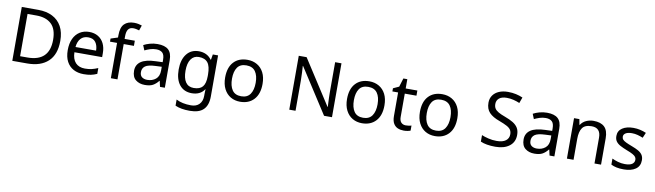

<svg xmlns="http://www.w3.org/2000/svg" viewBox="-46 -1515 8549 2505"><g transform="rotate(10 4228.5 -262.5)"><path d="M668.9 -363.8Q668.9 -183.1 570.6 -91.6Q472.2 0 295.9 0H97.2V-713.9H316.9Q423.8 -713.9 503.4 -673.8Q583 -633.8 626 -555.9Q668.9 -478 668.9 -363.8ZM574.2 -360.8Q574.2 -503.9 503.7 -570.6Q433.1 -637.2 304.2 -637.2H187V-77.1H284.2Q574.2 -77.1 574.2 -360.8Z M1022 -545.9Q1089.8 -545.9 1139.9 -515.9Q1189.9 -485.8 1216.6 -431.4Q1243.2 -377 1243.2 -304.2V-251H876Q877.9 -160.2 922.4 -112.5Q966.8 -64.9 1046.9 -64.9Q1098.1 -64.9 1137.5 -74.5Q1176.8 -84 1218.8 -102.1V-24.9Q1178.2 -6.8 1138.2 1.5Q1098.1 9.8 1043 9.8Q965.8 9.8 908 -21Q850.1 -51.8 817.6 -112.8Q785.2 -173.8 785.2 -264.2Q785.2 -352.1 814.5 -415Q843.8 -478 897.5 -512Q951.2 -545.9 1022 -545.9ZM1021 -474.1Q958 -474.1 921.4 -433.6Q884.8 -393.1 877.9 -320.8H1150.9Q1149.9 -389.2 1118.9 -431.6Q1087.9 -474.1 1021 -474.1Z M1626 -467.8H1490.7V0H1402.8V-467.8H1309.1V-508.8L1402.8 -539.1V-569.8Q1402.8 -673.8 1448.5 -719.5Q1494.1 -765.1 1577.1 -765.1Q1607.9 -765.1 1635 -759.5Q1662.1 -753.9 1681.2 -747.1L1657.7 -678.2Q1642.1 -683.1 1621.1 -688Q1600.1 -692.9 1578.1 -692.9Q1534.2 -692.9 1512.5 -663.3Q1490.7 -633.8 1490.7 -570.8V-536.1H1626Z M1926.3 -544.9Q2024.4 -544.9 2071.3 -502Q2118.2 -459 2118.2 -365.2V0H2054.2L2037.1 -76.2H2033.2Q1998 -32.2 1959.2 -11.2Q1920.4 9.8 1853 9.8Q1780.3 9.8 1732.2 -28.6Q1684.1 -66.9 1684.1 -148.9Q1684.1 -229 1747.1 -272.5Q1810.1 -315.9 1941.4 -319.8L2032.2 -323.2V-355Q2032.2 -421.9 2003.2 -448Q1974.1 -474.1 1921.4 -474.1Q1879.4 -474.1 1841.3 -461.7Q1803.2 -449.2 1770 -433.1L1743.2 -499Q1778.3 -518.1 1826.2 -531.5Q1874 -544.9 1926.3 -544.9ZM2031.2 -262.2 1952.1 -258.8Q1852.1 -254.9 1813.7 -227.1Q1775.4 -199.2 1775.4 -147.9Q1775.4 -103 1802.7 -82Q1830.1 -61 1873 -61Q1939.9 -61 1985.6 -98.6Q2031.2 -136.2 2031.2 -213.9Z M2474.1 -545.9Q2527.3 -545.9 2569.8 -525.9Q2612.3 -505.9 2642.1 -464.8H2647.5L2659.2 -536.1H2729V8.8Q2729 124 2670.7 182.1Q2612.3 240.2 2489.3 240.2Q2371.1 240.2 2296.4 206.1V125Q2375 167 2494.1 167Q2563 167 2602.5 126.5Q2642.1 85.9 2642.1 16.1V-4.9Q2642.1 -17.1 2643.1 -39.6Q2644 -62 2645 -70.8H2641.1Q2587.4 9.8 2475.1 9.8Q2371.1 9.8 2312.7 -63.2Q2254.4 -136.2 2254.4 -267.1Q2254.4 -395 2312.7 -470.5Q2371.1 -545.9 2474.1 -545.9ZM2486.3 -472.2Q2419.4 -472.2 2382.3 -418.7Q2345.2 -365.2 2345.2 -266.1Q2345.2 -167 2381.1 -114.5Q2417 -62 2488.3 -62Q2569.3 -62 2606.2 -105.5Q2643.1 -148.9 2643.1 -246.1V-267.1Q2643.1 -376 2605.2 -424.1Q2567.4 -472.2 2486.3 -472.2Z M3365.2 -269Q3365.2 -136.2 3297.9 -63.2Q3230.5 9.8 3115.2 9.8Q3044.4 9.8 2989 -22.7Q2933.6 -55.2 2901.6 -117.7Q2869.6 -180.2 2869.6 -269Q2869.6 -401.9 2936 -473.9Q3002.4 -545.9 3118.7 -545.9Q3190.4 -545.9 3246.3 -513.4Q3302.2 -481 3333.7 -419.4Q3365.2 -357.9 3365.2 -269ZM2960.4 -269Q2960.4 -173.8 2998 -118.4Q3035.6 -63 3117.7 -63Q3198.2 -63 3236.3 -118.4Q3274.4 -173.8 3274.4 -269Q3274.4 -363.8 3236.3 -418Q3198.2 -472.2 3116.2 -472.2Q3034.7 -472.2 2997.6 -418Q2960.4 -363.8 2960.4 -269Z M4332.5 0H4227.5L3845.2 -592.8H3841.3Q3843.3 -558.1 3846.4 -506.1Q3849.6 -454.1 3849.6 -398.9V0H3766.6V-713.9H3870.6L4251.5 -123H4255.4Q4254.4 -139.2 4252.9 -171.1Q4251.5 -203.1 4250 -240.5Q4248.5 -277.8 4248.5 -311V-713.9H4332.5Z M4980 -269Q4980 -136.2 4912.6 -63.2Q4845.2 9.8 4730 9.8Q4659.2 9.8 4603.8 -22.7Q4548.3 -55.2 4516.4 -117.7Q4484.4 -180.2 4484.4 -269Q4484.4 -401.9 4550.8 -473.9Q4617.2 -545.9 4733.4 -545.9Q4805.2 -545.9 4861.1 -513.4Q4917 -481 4948.5 -419.4Q4980 -357.9 4980 -269ZM4575.2 -269Q4575.2 -173.8 4612.8 -118.4Q4650.4 -63 4732.4 -63Q4813 -63 4851.1 -118.4Q4889.2 -173.8 4889.2 -269Q4889.2 -363.8 4851.1 -418Q4813 -472.2 4731 -472.2Q4649.4 -472.2 4612.3 -418Q4575.2 -363.8 4575.2 -269Z M5298.3 -62Q5318.4 -62 5339.4 -64.9Q5360.4 -67.9 5373 -73.2V-5.9Q5359.4 1 5333.3 5.4Q5307.1 9.8 5283.2 9.8Q5241.2 9.8 5205.8 -4.6Q5170.4 -19 5148.2 -54.9Q5126 -90.8 5126 -155.8V-467.8H5050.3V-509.8L5127 -544.9L5162.1 -659.2H5214.4V-536.1H5369.1V-467.8H5214.4V-158.2Q5214.4 -108.9 5237.8 -85.4Q5261.2 -62 5298.3 -62Z M5945.8 -269Q5945.8 -136.2 5878.4 -63.2Q5811 9.8 5695.8 9.8Q5625 9.8 5569.6 -22.7Q5514.2 -55.2 5482.2 -117.7Q5450.2 -180.2 5450.2 -269Q5450.2 -401.9 5516.6 -473.9Q5583 -545.9 5699.2 -545.9Q5771 -545.9 5826.9 -513.4Q5882.8 -481 5914.3 -419.4Q5945.8 -357.9 5945.8 -269ZM5541 -269Q5541 -173.8 5578.6 -118.4Q5616.2 -63 5698.2 -63Q5778.8 -63 5816.9 -118.4Q5855 -173.8 5855 -269Q5855 -363.8 5816.9 -418Q5778.8 -472.2 5696.8 -472.2Q5615.2 -472.2 5578.1 -418Q5541 -363.8 5541 -269Z M6752 -190.9Q6752 -96.2 6682.9 -43.2Q6613.8 9.8 6497.1 9.8Q6437 9.8 6386 1Q6335 -7.8 6300.8 -23.9V-109.9Q6336.9 -94.2 6390.4 -81.1Q6443.8 -67.9 6501 -67.9Q6580.1 -67.9 6621.1 -98.9Q6662.1 -129.9 6662.1 -183.1Q6662.1 -217.8 6647 -241.9Q6631.8 -266.1 6595 -286.1Q6558.1 -306.2 6494.1 -330.1Q6401.9 -362.8 6356 -410.9Q6310.1 -459 6310.1 -542Q6310.1 -598.1 6339.1 -639.2Q6368.2 -680.2 6419.2 -702.1Q6470.2 -724.1 6538.1 -724.1Q6596.2 -724.1 6645 -713.1Q6693.8 -702.1 6734.9 -684.1L6707 -606.9Q6669.9 -623 6626 -634Q6582 -645 6536.1 -645Q6469.2 -645 6435.1 -616.5Q6400.9 -587.9 6400.9 -541Q6400.9 -504.9 6416 -481Q6431.2 -457 6465.1 -437.5Q6499 -418 6557.1 -397Q6620.1 -374 6663.6 -347.4Q6707 -320.8 6729.5 -283.9Q6752 -247.1 6752 -190.9Z M7086.9 -544.9Q7185.1 -544.9 7231.9 -502Q7278.8 -459 7278.8 -365.2V0H7214.8L7197.8 -76.2H7193.8Q7158.7 -32.2 7119.9 -11.2Q7081.1 9.8 7013.7 9.8Q6940.9 9.8 6892.8 -28.6Q6844.7 -66.9 6844.7 -148.9Q6844.7 -229 6907.7 -272.5Q6970.7 -315.9 7102.1 -319.8L7192.9 -323.2V-355Q7192.9 -421.9 7163.8 -448Q7134.8 -474.1 7082 -474.1Q7040 -474.1 7002 -461.7Q6963.9 -449.2 6930.7 -433.1L6903.8 -499Q6939 -518.1 6986.8 -531.5Q7034.7 -544.9 7086.9 -544.9ZM7191.9 -262.2 7112.8 -258.8Q7012.7 -254.9 6974.4 -227.1Q6936 -199.2 6936 -147.9Q6936 -103 6963.4 -82Q6990.7 -61 7033.7 -61Q7100.6 -61 7146.2 -98.6Q7191.9 -136.2 7191.9 -213.9Z M7702.6 -545.9Q7798.8 -545.9 7847.9 -499Q7897 -452.1 7897 -349.1V0H7810.1V-342.8Q7810.1 -472.2 7689.9 -472.2Q7601.1 -472.2 7566.9 -422.1Q7532.7 -372.1 7532.7 -277.8V0H7444.8V-536.1H7515.6L7528.8 -462.9H7533.7Q7560.1 -504.9 7606 -525.4Q7651.9 -545.9 7702.6 -545.9Z M8412.1 -147.9Q8412.1 -69.8 8354 -30Q8295.9 9.8 8198.2 9.8Q8142.1 9.8 8101.6 1Q8061 -7.8 8029.8 -23.9V-104Q8062 -87.9 8107.4 -74.5Q8152.8 -61 8200.2 -61Q8267.1 -61 8297.1 -82.5Q8327.1 -104 8327.1 -140.1Q8327.1 -160.2 8316.2 -176Q8305.2 -191.9 8276.6 -208Q8248 -224.1 8194.8 -244.1Q8143.1 -264.2 8106 -284.2Q8068.8 -304.2 8048.8 -332Q8028.8 -359.9 8028.8 -403.8Q8028.8 -472.2 8084.5 -509Q8140.1 -545.9 8230 -545.9Q8278.8 -545.9 8321.5 -535.9Q8364.3 -525.9 8400.9 -509.8L8371.1 -439.9Q8336.9 -454.1 8300 -464.1Q8263.2 -474.1 8224.1 -474.1Q8169.9 -474.1 8141.4 -456.5Q8112.8 -439 8112.8 -409.2Q8112.8 -386.2 8126 -371.1Q8139.2 -356 8169.7 -341.1Q8200.2 -326.2 8251 -307.1Q8302.2 -288.1 8338.1 -268.1Q8374 -248 8393.1 -219.5Q8412.1 -190.9 8412.1 -147.9Z"/></g></svg>

Font: Defago Noto Sans
Style: Regular
Weight: 400
Designer: John M. Durdin
Foundry: Lao IT Dev Co., Ltd.
Version: Version 1.000 2007 initial release